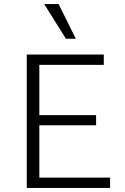

<svg xmlns="http://www.w3.org/2000/svg" viewBox="-20 -927 619 947"><path d="M523 0H112V-658H492V-607H174V-51H523ZM133 -309V-359H454V-309ZM305 -736 198 -907H269L354 -736Z"/></svg>

Font: Ysabeau Office Light
Style: Regular
Weight: 300
Designer: Christian Thalmann (Catharsis Fonts)
Version: Version 2.001;gftools[0.9.30]; featfreeze: tnum,lnum,ss02